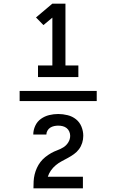

<svg xmlns="http://www.w3.org/2000/svg" viewBox="-20 -868 640 1056"><path d="M88 -312V-368H512V-312ZM189 -444V-508H268V-771L219 -730L178 -772L268 -848H340V-508H411V-444ZM164 168V167Q164 148 165 129Q166 110 170.5 91.5Q175 73 183 55.5Q191 38 202.5 23Q214 8 229 -4Q244 -16 260.5 -25.5Q277 -35 295 -41.5Q313 -48 329 -58Q345 -68 355.5 -85Q366 -102 366 -121Q366 -133 361 -144.5Q356 -156 346.5 -163.5Q337 -171 325 -174Q313 -177 300 -177Q289 -177 277.5 -174.5Q266 -172 256.5 -166Q247 -160 241 -149.5Q235 -139 235 -128H163Q163 -153 174 -176.5Q185 -200 205.5 -214.5Q226 -229 250.5 -235Q275 -241 300 -241Q326 -241 352 -234.5Q378 -228 398 -212Q418 -196 428 -171.5Q438 -147 438 -121Q438 -101 432 -82Q426 -63 414.5 -47.5Q403 -32 387 -20.5Q371 -9 353.5 0.5Q336 10 319 19Q302 28 287 40.5Q272 53 260.5 69Q249 85 243 104H436V168Z"/></svg>

Font: Nova
Style: Regular
Weight: 400
Monospace: yes
Designer: Belleve Invis
Foundry: Belleve Invis
Version: Version 24.1.4; ttfautohint (v1.8.4)